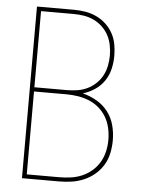

<svg xmlns="http://www.w3.org/2000/svg" viewBox="-53 -777 605 819"><g transform="rotate(5 250.0 -367.5)"><path d="M72 0V-735H230Q255 -735 279.5 -731Q304 -727 326.5 -716.5Q349 -706 367.5 -689Q386 -672 398 -650Q410 -628 414.5 -603.5Q419 -579 419 -554Q419 -554 419 -554Q419 -554 419 -554Q419 -526 412.5 -498Q406 -470 390 -446.5Q374 -423 350 -407Q326 -391 299 -383Q331 -375 359.5 -358.5Q388 -342 407.5 -316.5Q427 -291 435.5 -259.5Q444 -228 444 -195Q444 -168 438.5 -140.5Q433 -113 419 -89.5Q405 -66 384 -48Q363 -30 337.5 -19Q312 -8 285 -4Q258 0 230 0ZM91 -391H230Q253 -391 275 -394.5Q297 -398 317 -407.5Q337 -417 353.5 -432.5Q370 -448 380.5 -467.5Q391 -487 395.5 -509.5Q400 -532 400 -554Q400 -576 395.5 -598.5Q391 -621 380.5 -640.5Q370 -660 353.5 -675.5Q337 -691 317 -700.5Q297 -710 275 -713.5Q253 -717 230 -717H91ZM91 -18H230Q255 -18 280 -21.5Q305 -25 328 -35Q351 -45 370 -61.5Q389 -78 401.5 -99.5Q414 -121 419.5 -145.5Q425 -170 425 -195Q425 -220 419.5 -245Q414 -270 401.5 -291.5Q389 -313 370 -329.5Q351 -346 328 -355.5Q305 -365 280 -369Q255 -373 230 -373H91Z"/></g></svg>

Font: Iosevka SS04 Thin
Style: Regular
Weight: 100
Monospace: yes
Designer: Belleve Invis
Foundry: Belleve Invis
Version: Version 19.0.0; ttfautohint (v1.8.4)